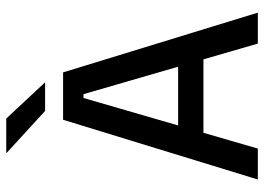

<svg xmlns="http://www.w3.org/2000/svg" viewBox="-138 -728 866 630"><g transform="rotate(-90 295.0 -413.0)"><path d="M122.5 0H21L217 -639H372.5L568.5 0H467L301 -572H288.5ZM439.5 -178.5H149V-261.5H439.5ZM108.5 -825.5H221L339 -699V-698H246L108.5 -824Z"/></g></svg>

Font: Anek Devanagari Medium Medium
Style: Regular
Weight: 500
Version: Version 1.003